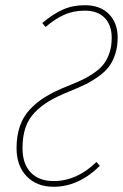

<svg xmlns="http://www.w3.org/2000/svg" viewBox="-20 -711 474 741"><path d="M307.1 -690.9Q367.2 -690.9 400.6 -656.5Q434.1 -622.1 434.1 -565.9Q434.1 -531.2 425 -503.2Q416 -475.1 401.4 -455.1Q386.7 -435.1 361.3 -416.7Q335.9 -398.4 310.3 -385.7Q284.7 -373 247.1 -357.9Q199.7 -338.9 168.5 -320.1Q137.2 -301.3 113 -275.9Q88.9 -250.5 77.9 -217Q66.9 -183.6 66.9 -139.2Q66.9 -78.6 98.6 -45.4Q130.4 -12.2 187 -12.2Q276.9 -12.2 352.1 -85.9L365.2 -70.8Q283.2 9.8 187 9.8Q122.1 9.8 83 -30.5Q43.9 -70.8 43.9 -139.2Q43.9 -187 56.9 -224.4Q69.8 -261.7 96.4 -289.8Q123 -317.9 157.5 -338.6Q191.9 -359.4 241.2 -378.9Q275.9 -392.6 299.6 -404.1Q323.2 -415.5 345.9 -431.6Q368.7 -447.8 381.8 -465.8Q395 -483.9 403.1 -508.8Q411.1 -533.7 411.1 -564.9Q411.1 -613.8 384.3 -641.8Q357.4 -669.9 307.1 -669.9Q264.6 -669.9 229.5 -654.8Q194.3 -639.6 155.8 -606.9L143.1 -622.1Q184.1 -656.7 222.2 -673.8Q260.3 -690.9 307.1 -690.9Z"/></svg>

Font: Fira Sans Compressed Thin
Style: Italic
Weight: 100
Width: 3
Italic angle: -8°
Designer: Carrois Corporate & Edenspiekermann AG
Foundry: Carrois Corporate GbR & Edenspiekermann AG
Version: Version 4.203;PS 004.203;hotconv 1.0.88;makeotf.lib2.5.64775